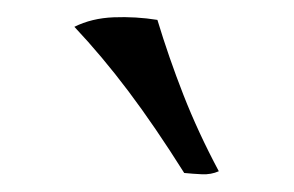

<svg xmlns="http://www.w3.org/2000/svg" viewBox="-20 -735 340 222"><path d="M193 -535Q159 -589 128.5 -629.5Q98 -670 66 -704Q86 -714 111.5 -715Q137 -716 162 -712Q175 -669 192 -625.5Q209 -582 233 -537Q224 -533 213.5 -533.5Q203 -534 193 -535Z"/></svg>

Font: Vollkorn
Style: Regular
Weight: 400
Designer: Friedrich Althausen
Foundry: Friedrich Althausen
Version: Version 5.001